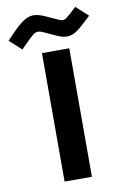

<svg xmlns="http://www.w3.org/2000/svg" viewBox="-169 -860 578 912"><g transform="rotate(-10 119.5 -404.5)"><path d="M179.2 -759.8Q184.1 -757.3 189.9 -757.3Q201.2 -757.3 210.4 -764.4Q219.7 -771.5 231.9 -782.2L260.7 -809.1L318.4 -756.3L286.1 -726.1Q261.7 -703.1 241.5 -690.2Q221.2 -677.2 198.2 -677.2Q176.3 -677.2 151.4 -689L88.4 -717.8Q76.2 -723.6 66.4 -723.6Q53.2 -723.6 41 -713.6Q28.8 -703.6 10.3 -685.1L-21.5 -653.3L-79.1 -705.6L-46.4 -739.3Q-16.1 -771 8.8 -787.6Q33.7 -804.2 57.6 -804.2Q82 -804.2 116.2 -788.1ZM198.7 -620.1V-0.5H66.9V-620.1Z"/></g></svg>

Font: Vazirmatn FD ExtraBold
Style: Regular
Weight: 800
Designer: Saber Rastikerdar
Foundry: Saber Rastikerdar
Version: Version 33.003